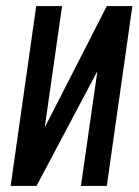

<svg xmlns="http://www.w3.org/2000/svg" viewBox="-20 -611 457 631"><path d="M15 0 99 -591H184L127 -192L331 -591H415L331 0H246L300 -377L100 0Z"/></svg>

Font: Alumni Sans SemiBold
Style: Italic
Weight: 600
Italic angle: -8°
Version: Version 1.016